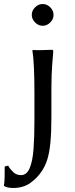

<svg xmlns="http://www.w3.org/2000/svg" viewBox="-63 -707 372 956"><path d="M192.9 -266.1V-127.4Q192.9 -47.9 188 2.4Q183.1 52.7 173.1 85.2Q163.1 117.7 146.5 143.1Q124 178.2 88.4 203.6Q52.7 229 2.9 229Q-27.3 229 -42.5 219.2L-43.5 216.3Q-40.5 204.6 -40 173.8Q-39.6 143.1 -39.6 122.1L-22.5 117.7Q-14.2 133.3 2 149.2Q18.1 165 41.5 165Q70.8 165 85.4 128.7Q100.1 92.3 104.2 31.5Q108.4 -29.3 108.4 -102.1V-249Q108.4 -308.6 106.2 -364.7Q104 -420.9 98.1 -455.1L101.1 -458Q117.7 -457 146.2 -457.5Q174.8 -458 192.9 -459Q199.2 -459 200.7 -457.5Q202.1 -456.1 202.1 -448.2Q199.2 -416.5 197.3 -389.9Q195.3 -363.3 194.1 -335Q192.9 -306.6 192.9 -266.1ZM95.2 -632.8Q95.2 -654.3 111.8 -670.7Q128.4 -687 149.4 -687Q170.9 -687 187.3 -670.7Q203.6 -654.3 203.6 -632.8Q203.6 -611.8 187.3 -595.2Q170.9 -578.6 149.4 -578.6Q128.4 -578.6 111.8 -595.2Q95.2 -611.8 95.2 -632.8Z"/></svg>

Font: Kurinto Seri
Style: Regular
Weight: 400
Designer: Kurinto was developed by Clint Goss from a range of fonts that are compatible with the SIL Open Font License Version 1.1
Foundry: Clinton F. Goss
Version: Version 2.196; July 25, 2020